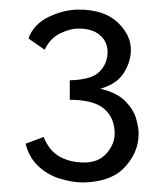

<svg xmlns="http://www.w3.org/2000/svg" viewBox="-20 -743 333 399"><path d="M150.9 -363.8Q127.9 -364.3 103.3 -372.1Q78.6 -379.9 59.6 -397.7Q40.5 -415.5 33.2 -444.3L70.8 -458.5Q82 -429.7 104 -417.5Q126 -405.3 154.8 -405.3Q185.1 -405.3 201.7 -424.6Q218.3 -443.8 218.3 -465.3Q218.3 -498 196.5 -516.8Q174.8 -535.6 125 -535.6V-576.2Q169.9 -577.1 186.5 -593.8Q203.1 -610.4 203.6 -634.3Q203.6 -656.2 187.7 -669.9Q171.9 -683.6 144 -683.6Q124.5 -683.6 104 -673.1Q83.5 -662.6 72.8 -639.6L39.1 -663.1Q50.3 -693.4 82 -708.3Q113.8 -723.1 143.6 -723.1Q195.8 -723.1 223.9 -697Q252 -670.9 252 -639.2Q252 -615.2 237.5 -591.8Q223.1 -568.4 188.5 -558.6Q223.1 -550.3 240.2 -533Q257.3 -515.6 262.7 -497.1Q268.1 -478.5 268.1 -465.3Q268.1 -426.3 239 -395.3Q210 -364.3 150.9 -363.8Z"/></svg>

Font: Pontano Sans Light
Style: Regular
Weight: 300
Designer: Vernon Adams
Foundry: Vernon Adams
Version: Version 2.001